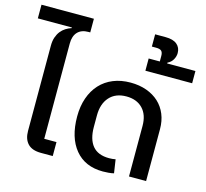

<svg xmlns="http://www.w3.org/2000/svg" viewBox="-142 -1028 1268 1182"><g transform="rotate(15 491.5 -437.5)"><path d="M214 0Q157 0 129.5 -29Q102 -58 102 -110V-654Q102 -684 110 -707Q118 -730 131 -746.5Q144 -763 161.5 -774Q179 -785 198 -791V-795H-19V-882H315V-795H303Q259 -795 235 -769.5Q211 -744 211 -697V-89H289V0Z M611 12Q497 12 434 -64.5Q371 -141 371 -275Q371 -340 389.5 -393Q408 -446 442.5 -483.5Q477 -521 526 -541Q575 -561 636 -561Q692 -561 738 -544.5Q784 -528 816.5 -498Q849 -468 866.5 -425.5Q884 -383 884 -331V0H775V-322Q775 -393 737 -432.5Q699 -472 633 -472Q564 -472 525.5 -429Q487 -386 487 -312V-239Q487 -160 521.5 -118.5Q556 -77 627 -77Q649 -77 668 -81L681 5Q666 9 645.5 10.5Q625 12 611 12Z M704 -733H775V-768Q775 -790 765.5 -799.5Q756 -809 731 -809H704V-887H771Q819 -887 843.5 -866.5Q868 -846 868 -811Q868 -790 856.5 -769.5Q845 -749 822 -738V-733H1002V-655H704Z"/></g></svg>

Font: IBM Plex Sans Thai Medm
Style: Regular
Weight: 500
Designer: Mike Abbink, Paul van der Laan, Pieter van Rosmalen, Ben Mitchell, Mark Frömberg
Foundry: Bold Monday
Version: Version 1.2